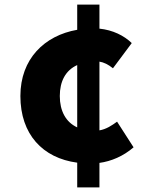

<svg xmlns="http://www.w3.org/2000/svg" viewBox="-20 -770 649 838"><path d="M317 -214C267 -237 241 -286 241 -351C241 -415 266 -463 317 -486ZM491 -239C469 -223 444 -206 414 -201V-501C433 -498 452 -489 473 -472L555 -582C521 -615 472 -639 414 -645V-750H317V-640C174 -615 69 -513 69 -351C69 -184 166 -80 317 -60V48H414V-59C465 -66 518 -88 563 -127Z"/></svg>

Font: Noto Sans Korean Black
Style: Bold
Weight: 900
Designer: Ryoko NISHIZUKA (kana & ideographs); Paul D. Hunt (Latin, Greek & Cyrillic); Wenlong ZHANG (bopomofo); Sandoll Communica
Foundry: Adobe Systems Incorporated
Version: Version 1.000;PS 1;hotconv 1.0.78;makeotf.lib2.5.61930